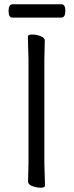

<svg xmlns="http://www.w3.org/2000/svg" viewBox="-20 -866 344 896"><path d="M111 -18 113 -107V-589L110 -695Q110 -705 129.5 -705Q149 -705 169 -697.5Q189 -690 189 -677L187 -588V-106L190 0Q190 10 170.5 10Q151 10 131 2.5Q111 -5 111 -18ZM266 -784H38Q20 -784 20 -815Q20 -846 39 -846H267Q285 -846 285 -815Q285 -784 266 -784Z"/></svg>

Font: LXGW WenKai Lite
Style: Regular
Weight: 400
Designer: LXGW / Fontworks Inc.
Foundry: LXGW / Fontworks Inc.
Version: Version 1.511; March 25, 2025